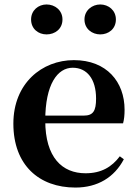

<svg xmlns="http://www.w3.org/2000/svg" viewBox="-20 -820 612 856"><path d="M316.2 16.2C415.4 16.2 489.6 -29.4 532.1 -109.9L514.2 -123.2C478.5 -75.9 432.1 -47.5 361.4 -47.5C257.6 -47.5 181.7 -117.3 181.7 -282.7C181.7 -444.8 236.5 -518 304.1 -518C367.5 -518 408.3 -468.1 408.3 -380.4C408.3 -325.7 395.6 -304.6 353.4 -304.6H98.1V-270.2H528.7C533.4 -288.1 535.4 -306.2 535.4 -330.9C535.4 -454.7 455.8 -551.9 309.4 -551.9C167.3 -551.9 39.6 -448.8 39.6 -268.8C39.6 -83.9 154.3 16.2 316.2 16.2ZM187.6 -666.6C225.1 -666.6 258.5 -690.9 258.5 -733.2C258.5 -774.1 225.1 -800.1 187.6 -800.1C151.2 -800.1 118.6 -774.1 118.6 -733.2C118.6 -690.9 151.2 -666.6 187.6 -666.6ZM426.9 -666.6C463.8 -666.6 496.7 -690.9 496.7 -733.2C496.7 -774.1 463.8 -800.1 426.9 -800.1C391 -800.1 356.6 -774.1 356.6 -733.2C356.6 -690.9 391 -666.6 426.9 -666.6Z"/></svg>

Font: Source Han Serif TW VF
Style: Regular
Weight: 250
Designer: Ryoko NISHIZUKA 西塚涼子 (kana & ideographs); Frank Grießhammer (Latin, Greek & Cyrillic); Wenlong ZHANG 张文龙 (bopomofo); San
Foundry: Adobe
Version: Version 2.002;hotconv 1.1.0;makeotfexe 2.6.0